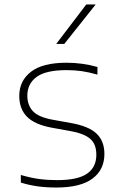

<svg xmlns="http://www.w3.org/2000/svg" viewBox="-20 -828 534 857"><path d="M73 -13V-47Q117.5 -34 155 -29Q192.5 -24 235 -24Q327 -24 368.5 -52.8Q410 -81.5 410 -137Q410 -167.5 399.2 -187.8Q388.5 -208 363.2 -221.5Q338 -235 294 -243L211 -258Q135 -272 100.5 -307Q66 -342 66 -400Q66 -467 118 -507.5Q170 -548 277 -548Q348 -548 415 -529V-495Q376 -506 344.5 -510.5Q313 -515 277 -515Q184.5 -515 143.2 -484.5Q102 -454 102 -401Q102 -359 126.5 -332.2Q151 -305.5 213 -294L296 -279Q375.5 -265 410.8 -231.8Q446 -198.5 446 -141Q446 -70.5 392.8 -30.8Q339.5 9 232 9Q186.5 9 148.5 3.8Q110.5 -1.5 73 -13ZM231 -632 365 -808H407L267 -632Z"/></svg>

Font: Encode Sans Expanded Thin
Style: Regular
Weight: 250
Width: 7
Designer: Multiple Designers
Foundry: Impallari Type
Version: Version 2.000